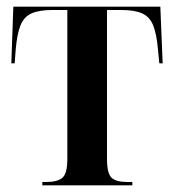

<svg xmlns="http://www.w3.org/2000/svg" viewBox="-20 -556 522 576"><path d="M107 0V-10H118Q153 -10 167.5 -23Q182 -36 182 -79V-526H137Q98 -526 75 -516Q52 -506 41.5 -480Q31 -454 27 -406L24 -366H14L20 -536H461L468 -366H458L454 -406Q450 -454 439.5 -480Q429 -506 406 -516Q383 -526 344 -526H301V-79Q301 -36 314.5 -23Q328 -10 362 -10H377V0Z"/></svg>

Font: Noto Serif Display Condensed SemiBold
Style: Regular
Weight: 600
Width: 3
Designer: Monotype Design Team
Foundry: Monotype Imaging Inc.
Version: Version 2.009